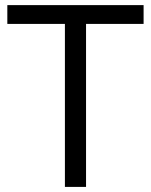

<svg xmlns="http://www.w3.org/2000/svg" viewBox="-20 -734 593 754"><path d="M317.9 -640.1H543.9V-713.9H8.8V-640.1H234.9V0H317.9Z"/></svg>

Font: Samim
Style: Regular
Weight: 400
Foundry: DejaVu fonts team - Redesigned by Saber Rastikerdar
Version: Version 4.0.5